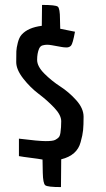

<svg xmlns="http://www.w3.org/2000/svg" viewBox="-20 -646 432 781"><path d="M57 -82Q137 -72 166 -72Q195 -72 204.5 -77Q214 -82 219 -87.5Q224 -93 226 -107Q229 -128 229 -153Q229 -178 200.5 -208Q172 -238 137.5 -264Q103 -290 74.5 -326.5Q46 -363 46 -393.5Q46 -424 46.5 -437.5Q47 -451 52.5 -472.5Q58 -494 68 -505Q94 -534 150 -541L151 -626Q206 -626 215 -619Q224 -612 224 -568L225 -529L285 -517Q276 -468 269 -460.5Q262 -453 251 -453Q240 -453 230 -455L191 -462Q180 -464 171.5 -464Q163 -464 153.5 -461.5Q144 -459 139 -448Q131 -429 131 -402.5Q131 -376 160.5 -346.5Q190 -317 225.5 -294Q261 -271 290.5 -238Q320 -205 320 -171Q320 -137 318 -116.5Q316 -96 308 -68Q294 -14 229 2L228 115Q173 115 164 107.5Q155 100 154 57L153 3Q137 0 105 -4Q73 -8 57 -11Z"/></svg>

Font: Economica
Style: Bold
Weight: 700
Designer: Vicente Lamonaca
Foundry: Vicente Lamonaca
Version: Version 1.100